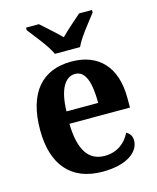

<svg xmlns="http://www.w3.org/2000/svg" viewBox="-116 -846 766 937"><g transform="rotate(-15 267.0 -378.0)"><path d="M209 -606H336C356 -651 410 -715 439 -753V-766H374C347 -742 300 -702 272 -673C244 -702 197 -742 171 -766H106V-753C135 -715 189 -651 209 -606ZM286 10C415 10 473 -44 473 -98C473 -120 462 -136 445 -144C423 -98 380 -62 316 -62C236 -62 192 -122 189 -258H495V-307C495 -466 411 -549 276 -549C128 -549 43 -453 43 -265C43 -91 126 10 286 10ZM351 -320H191C193 -427 226 -486 278 -486C331 -486 351 -423 351 -320Z"/></g></svg>

Font: Noto Serif Tamil SemiCondensed
Style: Bold
Weight: 700
Width: 4
Designer: Indian Type Foundry, Tom Grace, and the Monotype Design Team
Foundry: Monotype Imaging Inc.
Version: Version 2.004